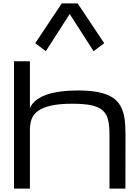

<svg xmlns="http://www.w3.org/2000/svg" viewBox="-20 -1111 822 1131"><path d="M531.2 -809.6 593.8 -856.4 437.5 -1090.8H343.8L187.5 -856.4L250 -809.6L390.6 -1028.3ZM625 0V-317.4Q625 -368.2 617.2 -403.1Q609.4 -438 585.9 -459.5Q562.5 -481 519.5 -490.5Q476.6 -500 406.2 -500Q330.1 -500 281.5 -489Q232.9 -478 205.1 -458.3Q177.2 -438.5 166.7 -410.6Q156.2 -382.8 156.2 -348.6V0H62.5V-750H156.2V-473.6Q166 -496.6 184.1 -513.2Q202.1 -529.8 225.8 -541.5Q249.5 -553.2 276.9 -560.3Q304.2 -567.4 332.3 -571.3Q360.4 -575.2 387.5 -576.7Q414.6 -578.1 437.5 -578.1Q500 -578.1 545.2 -570.6Q590.3 -563 621.8 -548.1Q653.3 -533.2 672.4 -511.2Q691.4 -489.3 701.9 -460.2Q712.4 -431.2 715.8 -395.3Q719.2 -359.4 719.2 -317.4L718.8 0Z"/></svg>

Font: Michroma
Style: Regular
Weight: 400
Version: Version 1.000